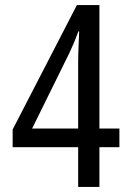

<svg xmlns="http://www.w3.org/2000/svg" viewBox="-20 -739 520 759"><path d="M452 -157H373V0H289V-157H30V-227L284 -719H373V-231H452ZM289 -231V-488Q289 -520 290.5 -555Q292 -590 293 -615H290Q282 -593 273 -571.5Q264 -550 255 -531L107 -231Z"/></svg>

Font: Avrile Sans Condensed
Style: Regular
Weight: 400
Width: 3
Designer: Monotype Design Team
Foundry: Monotype Imaging Inc.
Version: Version 2.001;September 10, 2019;FontCreator 11.5.0.2425 64-